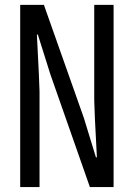

<svg xmlns="http://www.w3.org/2000/svg" viewBox="-20 -755 540 775"><path d="M61.5 0V-735.4H157.2L318.4 -279.3L367.2 -120.1H371.1Q360.4 -318.4 360.4 -349.6V-735.4H438.5V0H342.8L183.6 -454.1L132.8 -615.2H128.9Q139.6 -411.1 139.6 -384.8V0Z"/></svg>

Font: Gen Shin Gothic Monospace Regular
Style: Regular
Weight: 400
Designer: [Source Han Sans]
Ryoko NISHIZUKA  (kana & ideographs); Paul D. Hunt (Latin, Greek & Cyrillic); Wenlong ZHANG  (bopomofo
Version: Version 1.002.20150607